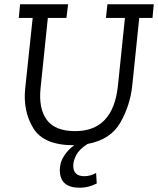

<svg xmlns="http://www.w3.org/2000/svg" viewBox="-20 -670 740 899"><path d="M74 -650H299L291 -586H204L170 -258Q160 -162 199 -109Q238 -56 332 -56Q509 -56 532 -267L565 -586H476L483 -650H700L694 -586H632L599 -267Q589 -176 543.5 -96Q498 -16 390 4Q351 29 337 56Q323 83 323 106Q323 155 375 155Q403 155 430 140L433 189Q395 209 353 209Q260 209 260 126Q260 91 279.5 60.5Q299 30 328 10H325Q184 10 135.5 -70.5Q87 -151 98 -256L133 -586H68Z"/></svg>

Font: Zilla Slab Regular
Style: Italic
Weight: 400
Italic angle: -6°
Designer: Typotheque.com
Foundry: Typotheque type foundry
Version: Version 1.1; 2017; ttfautohint (v1.6)